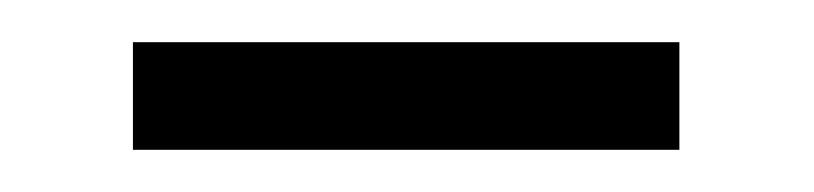

<svg xmlns="http://www.w3.org/2000/svg" viewBox="-20 -313 386 91"><path d="M43 -242H302V-293H43Z"/></svg>

Font: Harano Aji Mincho K1
Style: Regular
Weight: 400
Foundry: Masamichi Hosoda
Version: HaranoAjiMinchoK1-Regular version 20230610;ttx 4.39.4